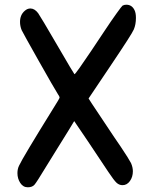

<svg xmlns="http://www.w3.org/2000/svg" viewBox="-20 -844 650 815"><path d="M354 -243 295 -330Q291 -323 269.5 -288Q248 -253 219.5 -207.5Q191 -162 174 -134Q136 -71 126.5 -60Q117 -49 98 -49Q78 -49 66 -67.5Q54 -86 54 -109Q54 -127 61 -141Q76 -174 205 -382Q233 -426 233 -430Q233 -434 226 -444Q209 -471 143 -588Q77 -705 72 -716Q65 -733 65 -751Q65 -781 85 -798Q96 -808 109 -808Q127 -808 142 -788Q152 -774 223 -652Q294 -530 296 -529Q298 -528 318.5 -557Q339 -586 367.5 -628.5Q396 -671 424.5 -714Q453 -757 475 -787.5Q497 -818 500 -820Q507 -824 516 -824Q540 -824 551 -801Q557 -789 557 -768Q557 -740 548 -719Q541 -701 448 -563L356 -426L370 -404Q381 -388 426 -320Q471 -252 492 -222Q528 -168 536 -152Q544 -134 544 -117Q544 -93 531.5 -75.5Q519 -58 500 -58Q486 -58 475 -68Q464 -78 440 -114Z"/></svg>

Font: Chanighter Handwriting Cyr
Style: Regular
Weight: 400
Designer: Sin Chanighter
Version: Version 001.001